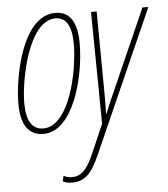

<svg xmlns="http://www.w3.org/2000/svg" viewBox="-54 -585 767 877"><g transform="rotate(-5 329.0 -146.5)"><path d="M131 10C268 10 331 -235 331 -388C331 -491 294 -536 232 -536C79 -536 28 -258 28 -137C28 -33 68 10 131 10ZM241 243C300 243 332 210 369 126L658 -526H631L462 -144C452 -122 437 -87 425 -57H423C424 -85 424 -119 424 -141L421 -526H395L401 -13L344 118C312 192 285 218 243 218C226 218 214 214 205 208L199 233C206 238 221 243 241 243ZM132 -15C82 -15 55 -55 55 -137C55 -247 108 -511 230 -511C279 -511 304 -470 304 -388C304 -257 250 -15 132 -15Z"/></g></svg>

Font: Noto Sans ExtraCondensed Thin
Style: Italic
Weight: 100
Width: 2
Italic angle: -12°
Designer: Monotype Design Team
Foundry: Monotype Imaging Inc.
Version: Version 2.013